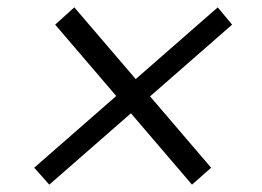

<svg xmlns="http://www.w3.org/2000/svg" viewBox="-20 -547 711 522"><path d="M114 -45 73 -91 296 -286 130 -480 182 -527 349 -332 572 -527 611 -480 388 -285 554 -91 502 -45 336 -239Z"/></svg>

Font: Nunito Sans 10pt SemiExpanded
Style: Italic
Weight: 400
Width: 6
Italic angle: -9°
Designer: Vernon Adams
Foundry: Vernon Adams
Version: Version 3.101;gftools[0.9.27]